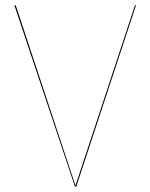

<svg xmlns="http://www.w3.org/2000/svg" viewBox="-20 -700 564 720"><path d="M266 0H261L34 -680H39L263 -4L486 -680H490Z"/></svg>

Font: FiraGO Four
Style: Regular
Weight: 100
Designer: bBox Type
Foundry: bBox Type GmbH
Version: Version 1.001